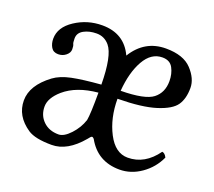

<svg xmlns="http://www.w3.org/2000/svg" viewBox="-92 -610 824 740"><g transform="rotate(20 320.0 -240.0)"><path d="M254 -428Q233 -453 201 -453Q171 -453 149 -441Q127 -429 127 -406Q127 -388 130 -383Q133 -377 133 -363Q133 -349 119.5 -338Q106 -327 88 -327Q68 -327 59 -342Q50 -357 50 -377Q50 -424 100 -457Q150 -490 211 -490Q301 -490 337 -412Q385 -490 472 -490Q544 -490 578 -453.5Q612 -417 612 -379Q612 -335 593.5 -308Q575 -281 518.5 -263Q462 -245 362 -244Q362 -165 393.5 -104.5Q425 -44 476 -44Q546 -44 594 -111Q605 -110 613 -94Q592 -48 550.5 -19Q509 10 462 10Q372 10 329 -67Q323 -74 319 -72.5Q315 -71 306 -59Q248 10 184 10Q116 10 86 -10Q25 -51 25 -115Q25 -177 96 -230Q123 -250 166.5 -259Q210 -268 285 -274Q284 -392 254 -428ZM285 -241Q198 -233 148 -190Q108 -155 108 -120Q108 -84 132 -60.5Q156 -37 195 -37Q217 -37 243 -65Q269 -93 280 -127Q285 -153 285 -241ZM363 -277Q462 -278 494.5 -303.5Q527 -329 527 -376Q527 -406 514.5 -429.5Q502 -453 471 -453Q425 -453 397 -403.5Q369 -354 363 -277Z"/></g></svg>

Font: Linux Libertine Mono O
Style: Mono
Weight: 400
Designer: Philipp H. Poll
Foundry: Philipp H. Poll
Version: Version 5.1.7